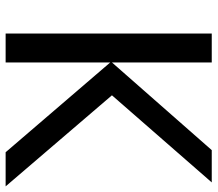

<svg xmlns="http://www.w3.org/2000/svg" viewBox="-64 -690 754 665"><g transform="rotate(90 312.5 -357.0)"><path d="M625 0H506.8L195.8 -362.3V0H95.7V-713.9H195.8V-368.2L499.5 -713.9H611.3L309.6 -368.2Z"/></g></svg>

Font: Open Sans Medium
Style: Regular
Weight: 500
Designer: Monotype Design Team
Foundry: Monotype Imaging Inc.
Version: Version 3.000